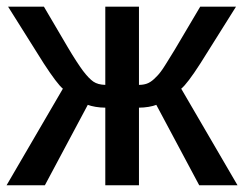

<svg xmlns="http://www.w3.org/2000/svg" viewBox="-20 -548 723 568"><path d="M291.5 -229.5Q277.3 -229.5 262.9 -231.9Q248.5 -234.4 239.7 -237.8L112.8 0H-0.5L166 -285.6Q148.9 -299.8 109.4 -360.4L3.9 -528.3H109.9L180.2 -408.7Q194.3 -384.8 205.8 -367.2Q217.3 -349.6 225.6 -338.4Q242.7 -315.9 256.1 -306.6Q269.5 -297.4 291.5 -296.9V-528.3H391.1V-296.9Q403.8 -296.9 414.3 -300.5Q424.8 -304.2 435.5 -314Q440.4 -318.8 445.1 -323.5Q449.7 -328.1 455.8 -336.2Q461.9 -344.2 471.4 -359.6Q481 -375 496.6 -400.4L572.3 -528.3H678.2L572.8 -360.4Q534.2 -300.3 516.1 -285.6L682.6 0H569.3L442.4 -237.8Q434.1 -234.4 419.7 -231.9Q405.3 -229.5 391.1 -229.5V0H291.5Z"/></svg>

Font: Arimo Medium
Style: Regular
Weight: 500
Designer: Steve Matteson
Foundry: Monotype Imaging Inc.
Version: Version 1.33